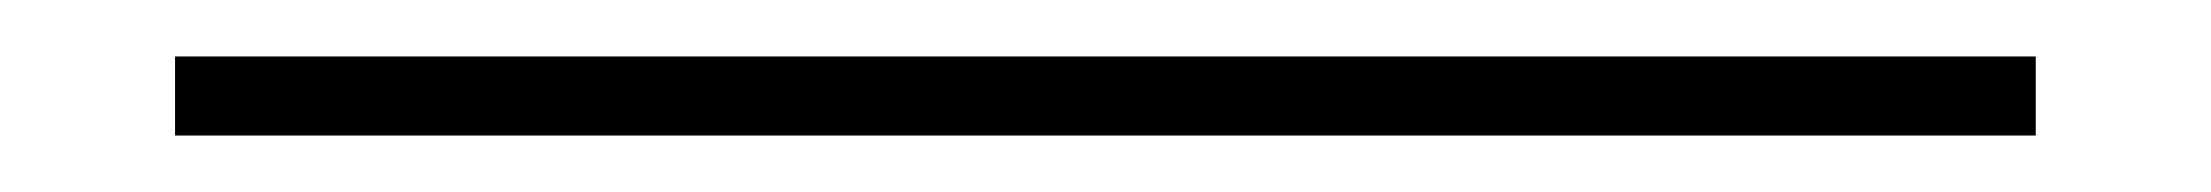

<svg xmlns="http://www.w3.org/2000/svg" viewBox="-20 127 783 68"><path d="M42 147H701V175H42Z"/></svg>

Font: Genos Thin ExtraLight
Style: Regular
Weight: 250
Version: Version 1.010